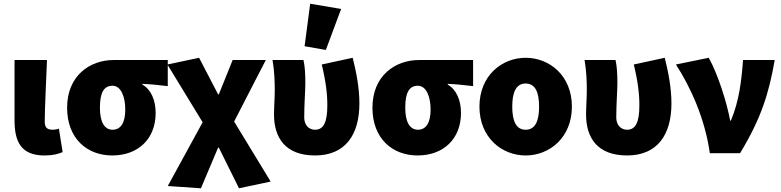

<svg xmlns="http://www.w3.org/2000/svg" viewBox="-20 -822 4192 1030"><path d="M218 12C266 12 292 4 316 -6L296 -132C286 -128 272 -126 264 -126C234 -126 220 -136 220 -170C220 -240 228 -390 232 -500H58V-176C58 -64 92 12 218 12Z M582 12C720 12 815 -76 815 -216C815 -285 790 -342 744 -368V-372C795 -370 826 -366 880 -360V-500H590C462 -500 340 -416 340 -244C340 -78 448 12 582 12ZM584 -126C540 -126 516 -168 516 -244C516 -330 540 -362 584 -362C628 -362 652 -305 652 -234C652 -164 628 -126 584 -126Z M1058 188 1150 -30H1154L1262 188L1432 152L1236 -170L1406 -500H1228L1154 -316H1150L1048 -512L878 -476L1067 -166L880 176Z M1670 12C1830 12 1908 -96 1908 -267C1908 -348 1892 -434 1872 -512L1706 -476C1728 -386 1736 -318 1736 -258C1736 -166 1716 -126 1670 -126C1636 -126 1612 -152 1612 -192C1612 -260 1618 -338 1618 -374C1618 -422 1616 -466 1608 -500H1442C1452 -444 1454 -380 1454 -340C1454 -296 1450 -251 1450 -207C1450 -84 1510 12 1670 12ZM1728 -554 1810 -774 1644 -802 1614 -574Z M2220 12C2358 12 2453 -76 2453 -216C2453 -285 2428 -342 2382 -368V-372C2433 -370 2464 -366 2518 -360V-500H2228C2100 -500 1978 -416 1978 -244C1978 -78 2086 12 2220 12ZM2222 -126C2178 -126 2154 -168 2154 -244C2154 -330 2178 -362 2222 -362C2266 -362 2290 -305 2290 -234C2290 -164 2266 -126 2222 -126Z M2800 12C2928 12 3048 -84 3048 -250C3048 -416 2928 -512 2800 -512C2672 -512 2552 -416 2552 -250C2552 -84 2672 12 2800 12ZM2800 -126C2748 -126 2728 -174 2728 -250C2728 -326 2748 -374 2800 -374C2852 -374 2872 -326 2872 -250C2872 -174 2852 -126 2800 -126Z M3344 12C3504 12 3582 -96 3582 -267C3582 -348 3566 -434 3546 -512L3380 -476C3402 -386 3410 -318 3410 -258C3410 -166 3390 -126 3344 -126C3310 -126 3286 -152 3286 -192C3286 -260 3292 -338 3292 -374C3292 -422 3290 -466 3282 -500H3116C3126 -444 3128 -380 3128 -340C3128 -296 3124 -251 3124 -207C3124 -84 3184 12 3344 12Z M3788 0H3950C4064 -188 4105 -322 4136 -500H3966C3958 -392 3946 -282 3901 -175H3897C3880 -270 3830 -428 3782 -512L3606 -476C3684 -356 3762 -186 3788 0Z"/></svg>

Font: Source Sans Pro Black
Style: Regular
Weight: 900
Designer: Paul D. Hunt
Foundry: Adobe Systems Incorporated
Version: Version 3.006;hotconv 1.0.111;makeotfexe 2.5.65597